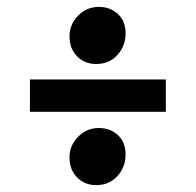

<svg xmlns="http://www.w3.org/2000/svg" viewBox="-20 -535 570 558"><path d="M67 -210V-304H462V-210ZM259.4 3Q226 3 204 -19.4Q182 -41.7 182 -77.5Q182 -112 207 -137.5Q232 -163 267.3 -163Q300 -163 322.5 -142.5Q345 -122 345 -85.3Q345 -50 321.5 -23.5Q298 3 259.4 3ZM259.4 -349Q226 -349 204 -371.4Q182 -393.7 182 -429.5Q182 -464 207 -489.5Q232 -515 267.3 -515Q300 -515 322.5 -494.5Q345 -474 345 -437.3Q345 -402 321.5 -375.5Q298 -349 259.4 -349Z"/></svg>

Font: Faustina VF Beta
Style: Regular
Weight: 400
Designer: Alfonso Garcia
Foundry: Omnibus-Type
Version: Version 1.006